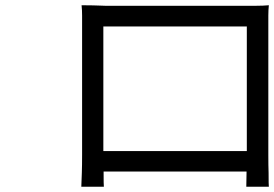

<svg xmlns="http://www.w3.org/2000/svg" viewBox="-20 -705 1045 732"><path d="M921 -604H374V-129H921ZM1003 -646V-114Q1003 -73 1004 -46Q1004 2 1005 7H919L920 -51H375Q375 2 376 7H290Q290 5 292 -46Q293 -75 293 -115V-646Q293 -653 292.5 -666Q292 -679 291 -685Q313 -685 334.5 -684.5Q356 -684 366.5 -683.5Q377 -683 380 -683H958Q966 -683 982 -683.5Q998 -684 1005 -685Q1004 -679 1003.5 -666Q1003 -653 1003 -646Z"/></svg>

Font: Source Han Sans Regular
Style: Regular
Weight: 400
Designer: Ryoko NISHIZUKA  (kana & ideographs); Paul D. Hunt (Latin, Greek & Cyrillic); Wenlong ZHANG  (bopomofo); Sandoll Communi
Foundry: Adobe Systems Incorporated
Version: Version 1.00 January 18, 2024, initial release